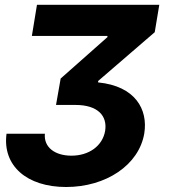

<svg xmlns="http://www.w3.org/2000/svg" viewBox="-20 -565 696 777"><path d="M161.6 -23.8H6.4C-10.7 105.5 88.4 191.8 247.5 191.8C408.4 191.8 542.3 103.3 563.9 -25.2C579.5 -122.2 527.7 -216.6 377.1 -231.5V-237.2L606.2 -434.7L624.6 -545.5H129.6L109 -419.7H414.8V-414.8L225.5 -247.2L206.7 -140.3H285.5C376.1 -140.3 415.1 -95.9 405.5 -35.5C394.9 25.9 339.8 65 269.2 65C202.4 65 156.6 31.2 161.6 -23.8Z"/></svg>

Font: Margiela Sans
Style: Bold Italic
Weight: 700
Italic angle: -9.39999°
Designer: Stefan Endress, Andreas Faust
Version: Version 1.100;FEAKit 1.0